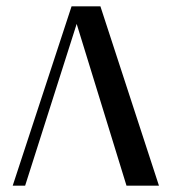

<svg xmlns="http://www.w3.org/2000/svg" viewBox="-20 -584 541 604"><path d="M480 0H377.9L221.2 -508.8L59.1 0H20L205.1 -564H295.9Z"/></svg>

Font: Wesal
Style: Regular
Weight: 300
Designer: Ahmed zaza
Foundry: Ahmed zaza
Version: Version 2.01